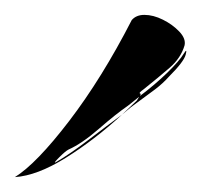

<svg xmlns="http://www.w3.org/2000/svg" viewBox="-39 -120 293 258"><path d="M-19 118Q10 100 54 42.5Q98 -15 138 -93Q144 -100 155 -100Q167 -100 180 -93.5Q193 -87 202 -77.5Q211 -68 209 -59Q204 -42 189 -29Q174 -16 154 0Q147 5 149 5.5Q151 6 149 9Q169 -6 185.5 -22Q202 -38 208 -48Q213 -56 210.5 -46.5Q208 -37 188 -17Q180 -8 169.5 0Q159 8 137 24L125 34L145 15L148 10L133 22Q117 33 94 53Q71 73 53 81Q49 83 40.5 91.5Q32 100 36 98Q55 87 80.5 67.5Q106 48 125 34Q88 68 49.5 92Q11 116 -19 118Z"/></svg>

Font: Smooch
Style: Regular
Weight: 400
Designer: Robert E. Leuschke
Foundry: Robert E. Leuschke
Version: Version 1.010; ttfautohint (v1.8.3)